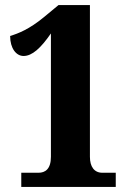

<svg xmlns="http://www.w3.org/2000/svg" viewBox="-20 -738 506 758"><path d="M64 0H437V-56H384C352 -56 335 -80 335 -119V-718H211L153 -670C96 -623 53 -606 20 -596C20 -547 44 -517 73 -517C107 -517 141 -548 181 -606V-119C181 -70 158 -56 132 -56H64Z"/></svg>

Font: Noto Serif Myanmar ExtraCondensed Black
Style: Regular
Weight: 900
Width: 2
Designer: Ben Mitchell and the Monotype Design Team
Foundry: Monotype Imaging Inc.
Version: Version 2.106